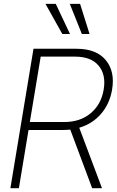

<svg xmlns="http://www.w3.org/2000/svg" viewBox="-20 -982 611 1002"><path d="M34.2 0 154.8 -727.5H379.4Q482.9 -727.5 532 -668.2Q581.1 -608.9 564.9 -514.2Q552.7 -440.9 507.8 -388.4Q462.9 -335.9 393.6 -315.4L512.2 0H460.9L346.7 -305.7Q328.6 -303.7 309.6 -303.7H128.9L78.6 0ZM135.7 -345.2H315.4Q398.9 -345.2 453.6 -391.4Q508.3 -437.5 521 -514.2Q534.2 -592.3 494.6 -639.4Q455.1 -686.5 371.6 -686.5H192.4ZM305.2 -804.7 217.3 -961.9H271L345.2 -804.7ZM407.2 -804.7 344.2 -961.9H397.9L447.3 -804.7Z"/></svg>

Font: Inter Display Extra Light
Style: Italic
Weight: 200
Italic angle: -9.39999°
Designer: Rasmus Andersson
Foundry: rsms
Version: Version 4.000;git-4fc901f